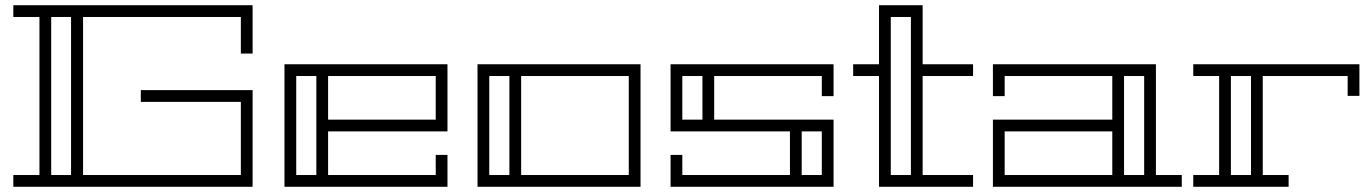

<svg xmlns="http://www.w3.org/2000/svg" viewBox="-20 -715 5248 735"><path d="M902 -510V-650H298V-45H902V-325H519V-370H947V0H31V-45H131V-650H31V-695H947V-510ZM252 -650H176V-45H252Z M1069 -469H1693V-212H1236V-45H1648V-122H1693V0H1069ZM1236 -424V-257H1648V-424ZM1114 -45H1191V-424H1114Z M2432 0H1808V-469H2432ZM2387 -424H1975V-45H2387ZM1930 -424H1853V-45H1930Z M3171 -469V-347H3126V-424H2714V-257H3171V0H2547V-122H2592V-45H3004V-212H2547V-469ZM3049 -212V-45H3126V-212ZM2669 -424H2592V-257H2669Z M3705 -45V0H3345V-424H3246V-469H3345V-695H3512V-469H3705V-424H3512V-45ZM3467 -650H3390V-45H3467Z M4405 -45H4504V0H3781V-257H4238V-424H3826V-347H3781V-469H4405ZM4238 -45V-212H3826V-45ZM4360 -424H4283V-45H4360Z M4548 -469H5184V-348H5139V-424H4814V-45H4913V0H4548V-45H4647V-424H4548ZM4769 -45V-424H4692V-45Z"/></svg>

Font: Geostar
Style: Regular
Weight: 400
Designer: Joe Prince
Foundry: Joe Prince
Version: Version 1.002